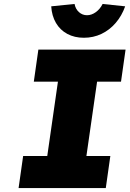

<svg xmlns="http://www.w3.org/2000/svg" viewBox="-20 -951 655 971"><path d="M74 0 97 -162H219L273 -538H151L174 -700H615L592 -538H471L417 -162H538L515 0ZM404 -760Q357 -760 320.5 -779.5Q284 -799 263 -835Q242 -871 239 -919L357 -931Q362 -905 379.5 -889.5Q397 -874 420 -874Q443 -874 464.5 -889.5Q486 -905 499 -931L613 -919Q596 -871 565 -835Q534 -799 493 -779.5Q452 -760 404 -760Z"/></svg>

Font: Lexend ExtBd
Style: Italic
Weight: 800
Italic angle: -8.13011°
Designer: Bonnie Shaver-Troup, Thomas Jockin
Foundry: Lexend
Version: Version 1.007